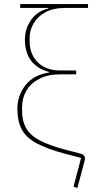

<svg xmlns="http://www.w3.org/2000/svg" viewBox="-20 -760 503 940"><path d="M411 -721H298Q240 -721 201.5 -699.5Q163 -678 144 -644.5Q125 -611 125 -574V-560Q125 -493 166 -454Q207 -415 274 -415H353V-396H275Q215 -396 173 -374.5Q131 -353 109.5 -316.5Q88 -280 88 -235V-219Q88 -169 107 -134Q126 -99 173 -73.5Q220 -48 304 -26L374 -8Q386 -5 391 1Q396 7 396 15Q396 18 395.5 21.5Q395 25 394 28L359 160L340 154L377 13L300 -7Q209 -31 157.5 -59.5Q106 -88 85.5 -128.5Q65 -169 65 -227Q65 -292 104.5 -342.5Q144 -393 220 -405V-408Q162 -423 132 -463Q102 -503 102 -567Q102 -618 131.5 -661.5Q161 -705 216 -718V-721H79V-740H411Z"/></svg>

Font: IBM Plex Sans Thin
Style: Regular
Weight: 250
Designer: Mike Abbink, Paul van der Laan, Pieter van Rosmalen
Foundry: Bold Monday
Version: Version 3.201